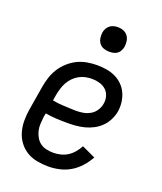

<svg xmlns="http://www.w3.org/2000/svg" viewBox="-137 -822 775 919"><g transform="rotate(20 250.0 -362.5)"><path d="M218 8Q189 8 160 2.5Q131 -3 107.5 -17.5Q84 -32 67.5 -54.5Q51 -77 43.5 -104Q36 -131 36 -160.5Q36 -190 41 -219L61 -339Q65 -364 73 -389Q81 -414 95 -436.5Q109 -459 129.5 -477.5Q150 -496 173.5 -507.5Q197 -519 222.5 -523.5Q248 -528 273 -528Q298 -528 322 -524Q346 -520 367 -510Q388 -500 404.5 -483.5Q421 -467 430.5 -446Q440 -425 443 -401Q446 -377 442 -352Q438 -331 427.5 -310Q417 -289 400.5 -272.5Q384 -256 363 -245Q342 -234 320.5 -228.5Q299 -223 277 -221Q255 -219 234 -219Q205 -219 176.5 -220.5Q148 -222 121 -227L117 -208Q115 -190 114 -171.5Q113 -153 117 -136.5Q121 -120 129.5 -105Q138 -90 151.5 -80Q165 -70 182.5 -66Q200 -62 218 -62Q236 -62 255 -66.5Q274 -71 290.5 -81.5Q307 -92 320 -107.5Q333 -123 342 -140L411 -108Q397 -82 376.5 -59Q356 -36 330 -20.5Q304 -5 275 1.5Q246 8 218 8ZM251 -288Q270 -288 288 -291Q306 -294 323 -303.5Q340 -313 351 -329.5Q362 -346 365 -364Q369 -384 363.5 -403Q358 -422 344.5 -434.5Q331 -447 312 -452.5Q293 -458 273 -458Q256 -458 239.5 -454.5Q223 -451 207.5 -442.5Q192 -434 179.5 -421Q167 -408 158.5 -392.5Q150 -377 145 -360.5Q140 -344 137 -328L132 -297Q147 -294 161.5 -292.5Q176 -291 191 -290.5Q206 -290 221 -289Q236 -288 251 -288ZM305 -608Q290 -608 276 -613Q262 -618 253.5 -629.5Q245 -641 243 -655.5Q241 -670 243 -685Q245 -695 250.5 -705Q256 -715 265 -721.5Q274 -728 284 -730.5Q294 -733 305 -733Q320 -733 333.5 -727.5Q347 -722 355.5 -710.5Q364 -699 366 -684.5Q368 -670 366 -655Q364 -645 359 -635Q354 -625 345 -618.5Q336 -612 325.5 -610Q315 -608 305 -608Z"/></g></svg>

Font: Iosevka Gothic
Style: Italic
Weight: 400
Italic angle: -9°
Monospace: yes
Designer: Belleve Invis
Foundry: Belleve Invis
Version: Version 15.5.1; ttfautohint (v1.8.4)